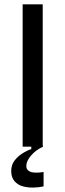

<svg xmlns="http://www.w3.org/2000/svg" viewBox="-20 -680 303 890"><path d="M85 0V-660H178V0ZM182 184Q160 189 134 189.5Q108 190 85 183.5Q62 177 47 159.5Q32 142 32 113Q32 85 46.5 65.5Q61 46 82.5 32Q104 18 125 11V-6H179V0Q145 16 123.5 41.5Q102 67 102 89Q102 103 110.5 110Q119 117 131.5 119Q144 121 158 120Q172 119 182 117Z"/></svg>

Font: Bricolage Grotesque 16pt
Style: Regular
Weight: 400
Version: Version 1.001;gftools[0.9.33.dev8+g029e19f]